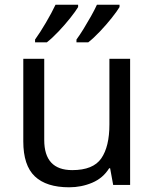

<svg xmlns="http://www.w3.org/2000/svg" viewBox="-20 -786 658 816"><path d="M533 -536V0H461L448 -71H444Q418 -29 372 -9.5Q326 10 274 10Q177 10 128 -36.5Q79 -83 79 -185V-536H168V-191Q168 -63 287 -63Q376 -63 410.5 -113Q445 -163 445 -257V-536ZM488 -756Q478 -739 455 -710Q432 -681 405 -652.5Q378 -624 355 -606H305V-618Q319 -637 335 -663Q351 -689 366.5 -716.5Q382 -744 392 -766H488ZM312 -756Q302 -739 279 -710Q256 -681 229 -652.5Q202 -624 179 -606H129V-618Q150 -647 175 -689.5Q200 -732 216 -766H312Z"/></svg>

Font: Noto Sans Khojki
Style: Regular
Weight: 400
Designer: Monotype Design Team
Foundry: Monotype Imaging Inc.
Version: Version 2.003; ttfautohint (v1.8.4.7-5d5b)